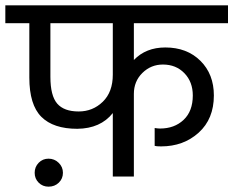

<svg xmlns="http://www.w3.org/2000/svg" viewBox="-42 -662 875 720"><path d="M140 38Q118 38 103 23Q88 8 88 -14Q88 -36 103 -51.5Q118 -67 140 -67Q162 -67 178 -51.5Q194 -36 194 -14Q194 8 178.5 23Q163 38 140 38ZM381 -382V-575H147V-374Q147 -303 172.5 -273.5Q198 -244 253 -244Q306 -244 343.5 -280.5Q381 -317 381 -382ZM813 -575H460V-437Q505 -484 578 -484Q659 -484 709.5 -434Q760 -384 760 -304Q760 -216 703 -164.5Q646 -113 562 -113Q544 -113 538 -115V-182Q550 -180 558 -180Q612 -180 646.5 -212.5Q681 -245 681 -304Q681 -355 649.5 -387.5Q618 -420 569 -420Q524 -420 492 -388.5Q460 -357 460 -310V0H381V-238Q335 -180 248 -179Q158 -179 113 -224Q68 -269 68 -371V-575H-22V-642H813Z"/></svg>

Font: Hind
Style: Regular
Weight: 400
Designer: Manushi Parikh, Satya Rajpurohit
Foundry: Indian Type Foundry
Version: Version 2.000;PS 1.0;hotconv 1.0.79;makeotf.lib2.5.61930